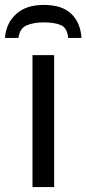

<svg xmlns="http://www.w3.org/2000/svg" viewBox="-47 -760 351 780"><path d="M173 0H85V-536H173ZM131 -740Q205 -740 242.5 -704Q280 -668 284 -606H230Q226 -647 200.5 -658Q175 -669 129 -669Q90 -669 61.5 -657Q33 -645 28 -606H-27Q-22 -666 18.5 -703Q59 -740 131 -740Z"/></svg>

Font: Go Noto Kurrent-Regular
Style: Regular
Weight: 400
Designer: Monotype Design Team
Foundry: Monotype Imaging Inc.
Version: Version 2.012; ttfautohint (v1.8.4.7-5d5b)